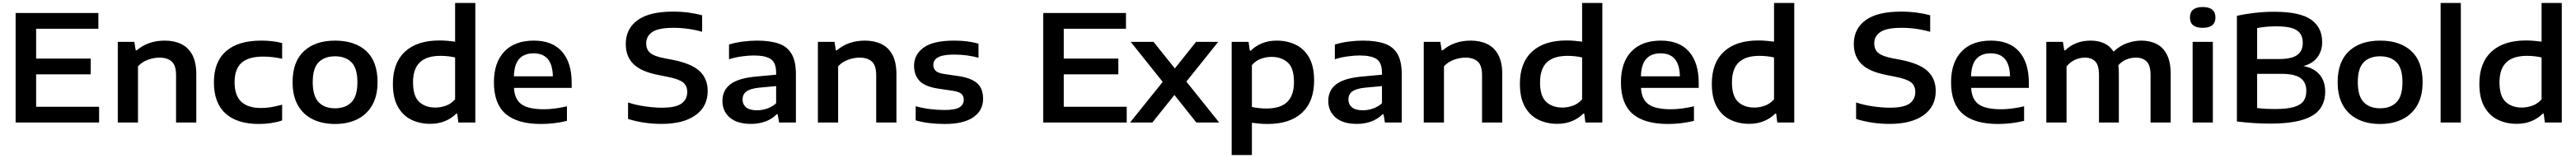

<svg xmlns="http://www.w3.org/2000/svg" viewBox="-20 -828 17390 1068"><path d="M85.5 0V-740H644V-633.5H224V-432H592.5V-325.5H224V-106.5H649V0Z M775 0V-545H887L896 -488H903Q979.5 -553.5 1092.5 -553.5Q1155.5 -553.5 1203.2 -530.5Q1251 -507.5 1278 -457.5Q1305 -407.5 1305 -326V0H1168.5V-320Q1168.5 -386 1139 -412.2Q1109.5 -438.5 1056.5 -438.5Q1019 -438.5 979.8 -424.5Q940.5 -410.5 911.5 -380V0Z M1727.5 10Q1580.5 10 1502.2 -61Q1424 -132 1424 -271.5Q1424 -410.5 1505.8 -482Q1587.5 -553.5 1743.5 -553.5Q1822 -553.5 1884.5 -537V-431Q1851.5 -438 1821 -441.8Q1790.5 -445.5 1756 -445.5Q1657.5 -445.5 1610.5 -403.5Q1563.5 -361.5 1563.5 -272.5Q1563.5 -182.5 1608.8 -140.2Q1654 -98 1741.5 -98Q1774 -98 1807 -103.2Q1840 -108.5 1884.5 -120.5V-14Q1851 -2.5 1811 3.8Q1771 10 1727.5 10Z M2241.5 10Q2155.5 10 2091 -21.8Q2026.5 -53.5 1990.8 -116.2Q1955 -179 1955 -272.5Q1955 -411.5 2031.8 -482.5Q2108.5 -553.5 2241.5 -553.5Q2375.5 -553.5 2452 -483.2Q2528.5 -413 2528.5 -272.5Q2528.5 -180 2492.5 -117Q2456.5 -54 2392 -22Q2327.5 10 2241.5 10ZM2241.5 -96Q2312 -96 2352.2 -137Q2392.5 -178 2392.5 -272Q2392.5 -367 2352.2 -407.2Q2312 -447.5 2241.5 -447.5Q2171 -447.5 2131 -407.2Q2091 -367 2091 -273Q2091 -178.5 2131 -137.2Q2171 -96 2241.5 -96Z M2884.5 9Q2813.5 9 2756.2 -19Q2699 -47 2665.5 -106.8Q2632 -166.5 2632 -261Q2632 -404 2714 -479.2Q2796 -554.5 2946 -554.5Q2974.5 -554.5 3002 -552Q3029.5 -549.5 3052 -546.5V-808H3188.5V0H3074L3066.5 -59.5H3059.5Q3028.5 -28 2984 -9.5Q2939.5 9 2884.5 9ZM2919 -101Q2955 -101 2990.2 -113.8Q3025.5 -126.5 3052 -156.5V-439.5Q3032 -444.5 3006.2 -447.5Q2980.5 -450.5 2953.5 -450.5Q2859.5 -450.5 2813.8 -406.2Q2768 -362 2768 -271Q2768 -178.5 2809.2 -139.8Q2850.5 -101 2919 -101Z M3632 10Q3472.5 10 3393.2 -58.2Q3314 -126.5 3314 -271.5Q3314 -406 3384.5 -479.8Q3455 -553.5 3583.5 -553.5Q3708.5 -553.5 3773.8 -479Q3839 -404.5 3839 -267.5V-234H3449.5Q3453.5 -157 3500 -123.2Q3546.5 -89.5 3652 -89.5Q3687.5 -89.5 3727.5 -94.8Q3767.5 -100 3807 -109.5V-11Q3759.5 0.5 3716.2 5.2Q3673 10 3632 10ZM3581.5 -467.5Q3518.5 -467.5 3484.8 -430Q3451 -392.5 3449 -312H3712Q3710 -392 3677.2 -429.8Q3644.5 -467.5 3581.5 -467.5Z M4446 9.5Q4384.5 9.5 4327.2 0.8Q4270 -8 4219.5 -24V-135.5Q4272.5 -117.5 4335 -108.8Q4397.5 -100 4447.5 -100Q4540 -100 4579.5 -127.8Q4619 -155.5 4619 -206.5Q4619 -250 4588.8 -272.5Q4558.5 -295 4482.5 -309.5L4427.5 -320.5Q4309 -343 4256.5 -394.5Q4204 -446 4204 -530.5Q4204 -633.5 4283.5 -691.5Q4363 -749.5 4523 -749.5Q4578.5 -749.5 4628.5 -742.8Q4678.5 -736 4719.5 -724.5V-613Q4677.5 -625.5 4627 -632.8Q4576.5 -640 4526 -640Q4426.5 -640 4384.2 -612.2Q4342 -584.5 4342 -535.5Q4342 -493.5 4368.2 -470.8Q4394.5 -448 4463.5 -434.5L4518.5 -424Q4648.5 -398.5 4702.8 -347Q4757 -295.5 4757 -213Q4757 -108 4674.8 -49.2Q4592.5 9.5 4446 9.5Z M5050.5 9.5Q4955.5 9.5 4906 -33.5Q4856.5 -76.5 4856.5 -145.5Q4856.5 -219 4912.5 -260.2Q4968.5 -301.5 5094 -311.5L5219 -323V-336.5Q5219 -404 5183 -428.5Q5147 -453 5068.5 -453Q5033 -453 4988 -447Q4943 -441 4901 -427.5V-527Q4944 -540.5 4994.8 -547Q5045.5 -553.5 5089.5 -553.5Q5179.5 -553.5 5237.8 -532.8Q5296 -512 5324.2 -462.2Q5352.5 -412.5 5352.5 -326.5V0H5239L5229.5 -55.5H5222.5Q5192.5 -24 5147.2 -7.2Q5102 9.5 5050.5 9.5ZM4992.5 -156Q4992.5 -122.5 5016.2 -102.5Q5040 -82.5 5090 -82.5Q5124 -82.5 5157.8 -94Q5191.5 -105.5 5219 -130V-246L5105 -235.5Q5043.5 -229 5018 -209.5Q4992.5 -190 4992.5 -156Z M5501 0V-545H5613L5622 -488H5629Q5705.5 -553.5 5818.5 -553.5Q5881.5 -553.5 5929.2 -530.5Q5977 -507.5 6004 -457.5Q6031 -407.5 6031 -326V0H5894.5V-320Q5894.5 -386 5865 -412.2Q5835.5 -438.5 5782.5 -438.5Q5745 -438.5 5705.8 -424.5Q5666.5 -410.5 5637.5 -380V0Z M6356.5 10Q6303 10 6253.5 4Q6204 -2 6161 -14.5V-110Q6208 -97 6257 -90.8Q6306 -84.5 6355.5 -84.5Q6428 -84.5 6456.8 -102.8Q6485.5 -121 6485.5 -153Q6485.5 -178.5 6470.8 -192.8Q6456 -207 6414 -214L6313 -229Q6223.5 -242.5 6186.8 -281.5Q6150 -320.5 6150 -383.5Q6150 -459 6214.5 -506.2Q6279 -553.5 6421.5 -553.5Q6512 -553.5 6585 -533V-437.5Q6508.5 -459 6422.5 -459Q6366 -459 6335 -449.8Q6304 -440.5 6292 -424.5Q6280 -408.5 6280 -389Q6280 -367 6294 -351.2Q6308 -335.5 6349.5 -328.5L6451 -313.5Q6533 -301.5 6574.5 -266.8Q6616 -232 6616 -160Q6616 -81.5 6550.5 -35.8Q6485 10 6356.5 10Z M7022 0V-740H7580.5V-633.5H7160.5V-432H7529V-325.5H7160.5V-106.5H7585.5V0Z M7608 0 7828.5 -274.5 7612.5 -545H7766.5L7910.5 -365.5L8053.5 -545H8203L7988 -276.5L8209.5 0H8055.5L7907.5 -186L7758.5 0Z M8294 220V-545H8408L8416.5 -485.5H8423Q8454 -517 8498.5 -535.2Q8543 -553.5 8598 -553.5Q8667.5 -553.5 8725 -526.2Q8782.5 -499 8816.5 -439.5Q8850.5 -380 8850.5 -283.5Q8850.5 -141 8768.5 -65.5Q8686.5 10 8536.5 10Q8508 10 8480.5 7.5Q8453 5 8430.5 2V220ZM8528.5 -94.5Q8623 -94.5 8668.8 -138.5Q8714.5 -182.5 8714.5 -274Q8714.5 -368 8672.2 -405.8Q8630 -443.5 8563 -443.5Q8527.5 -443.5 8492.2 -431Q8457 -418.5 8430.5 -388V-105Q8450.5 -100.5 8476 -97.5Q8501.5 -94.5 8528.5 -94.5Z M9140 9.5Q9045 9.5 8995.5 -33.5Q8946 -76.5 8946 -145.5Q8946 -219 9002 -260.2Q9058 -301.5 9183.5 -311.5L9308.5 -323V-336.5Q9308.5 -404 9272.5 -428.5Q9236.5 -453 9158 -453Q9122.5 -453 9077.5 -447Q9032.5 -441 8990.5 -427.5V-527Q9033.5 -540.5 9084.2 -547Q9135 -553.5 9179 -553.5Q9269 -553.5 9327.2 -532.8Q9385.5 -512 9413.8 -462.2Q9442 -412.5 9442 -326.5V0H9328.5L9319 -55.5H9312Q9282 -24 9236.8 -7.2Q9191.5 9.5 9140 9.5ZM9082 -156Q9082 -122.5 9105.8 -102.5Q9129.5 -82.5 9179.5 -82.5Q9213.5 -82.5 9247.2 -94Q9281 -105.5 9308.5 -130V-246L9194.5 -235.5Q9133 -229 9107.5 -209.5Q9082 -190 9082 -156Z M9590.5 0V-545H9702.5L9711.5 -488H9718.5Q9795 -553.5 9908 -553.5Q9971 -553.5 10018.8 -530.5Q10066.5 -507.5 10093.5 -457.5Q10120.5 -407.5 10120.5 -326V0H9984V-320Q9984 -386 9954.5 -412.2Q9925 -438.5 9872 -438.5Q9834.5 -438.5 9795.2 -424.5Q9756 -410.5 9727 -380V0Z M10492 9Q10421 9 10363.8 -19Q10306.5 -47 10273 -106.8Q10239.5 -166.5 10239.5 -261Q10239.5 -404 10321.5 -479.2Q10403.5 -554.5 10553.5 -554.5Q10582 -554.5 10609.5 -552Q10637 -549.5 10659.5 -546.5V-808H10796V0H10681.5L10674 -59.5H10667Q10636 -28 10591.5 -9.5Q10547 9 10492 9ZM10526.5 -101Q10562.5 -101 10597.8 -113.8Q10633 -126.5 10659.5 -156.5V-439.5Q10639.5 -444.5 10613.8 -447.5Q10588 -450.5 10561 -450.5Q10467 -450.5 10421.2 -406.2Q10375.5 -362 10375.5 -271Q10375.5 -178.5 10416.8 -139.8Q10458 -101 10526.5 -101Z M11239.5 10Q11080 10 11000.8 -58.2Q10921.5 -126.5 10921.5 -271.5Q10921.5 -406 10992 -479.8Q11062.5 -553.5 11191 -553.5Q11316 -553.5 11381.2 -479Q11446.5 -404.5 11446.5 -267.5V-234H11057Q11061 -157 11107.5 -123.2Q11154 -89.5 11259.5 -89.5Q11295 -89.5 11335 -94.8Q11375 -100 11414.5 -109.5V-11Q11367 0.5 11323.8 5.2Q11280.5 10 11239.5 10ZM11189 -467.5Q11126 -467.5 11092.2 -430Q11058.5 -392.5 11056.5 -312H11319.5Q11317.5 -392 11284.8 -429.8Q11252 -467.5 11189 -467.5Z M11787.5 9Q11716.5 9 11659.2 -19Q11602 -47 11568.5 -106.8Q11535 -166.5 11535 -261Q11535 -404 11617 -479.2Q11699 -554.5 11849 -554.5Q11877.5 -554.5 11905 -552Q11932.5 -549.5 11955 -546.5V-808H12091.5V0H11977L11969.5 -59.5H11962.5Q11931.5 -28 11887 -9.5Q11842.5 9 11787.5 9ZM11822 -101Q11858 -101 11893.2 -113.8Q11928.5 -126.5 11955 -156.5V-439.5Q11935 -444.5 11909.2 -447.5Q11883.5 -450.5 11856.5 -450.5Q11762.5 -450.5 11716.8 -406.2Q11671 -362 11671 -271Q11671 -178.5 11712.2 -139.8Q11753.5 -101 11822 -101Z M12735.5 9.5Q12674 9.5 12616.8 0.8Q12559.5 -8 12509 -24V-135.5Q12562 -117.5 12624.5 -108.8Q12687 -100 12737 -100Q12829.5 -100 12869 -127.8Q12908.5 -155.5 12908.5 -206.5Q12908.5 -250 12878.2 -272.5Q12848 -295 12772 -309.5L12717 -320.5Q12598.5 -343 12546 -394.5Q12493.5 -446 12493.5 -530.5Q12493.5 -633.5 12573 -691.5Q12652.5 -749.5 12812.5 -749.5Q12868 -749.5 12918 -742.8Q12968 -736 13009 -724.5V-613Q12967 -625.5 12916.5 -632.8Q12866 -640 12815.5 -640Q12716 -640 12673.8 -612.2Q12631.5 -584.5 12631.5 -535.5Q12631.5 -493.5 12657.8 -470.8Q12684 -448 12753 -434.5L12808 -424Q12938 -398.5 12992.2 -347Q13046.5 -295.5 13046.5 -213Q13046.5 -108 12964.2 -49.2Q12882 9.5 12735.5 9.5Z M13468 10Q13308.5 10 13229.2 -58.2Q13150 -126.5 13150 -271.5Q13150 -406 13220.5 -479.8Q13291 -553.5 13419.5 -553.5Q13544.5 -553.5 13609.8 -479Q13675 -404.5 13675 -267.5V-234H13285.5Q13289.5 -157 13336 -123.2Q13382.5 -89.5 13488 -89.5Q13523.5 -89.5 13563.5 -94.8Q13603.5 -100 13643 -109.5V-11Q13595.5 0.5 13552.2 5.2Q13509 10 13468 10ZM13417.5 -467.5Q13354.5 -467.5 13320.8 -430Q13287 -392.5 13285 -312H13548Q13546 -392 13513.2 -429.8Q13480.5 -467.5 13417.5 -467.5Z M13793 0V-545H13905L13914 -488H13921Q13988.5 -553.5 14092.5 -553.5Q14142.5 -553.5 14182.2 -535.8Q14222 -518 14247 -479Q14290.5 -520 14339.2 -536.8Q14388 -553.5 14434 -553.5Q14492.5 -553.5 14537.2 -530.8Q14582 -508 14607.2 -458.2Q14632.5 -408.5 14632.5 -328V0H14496.5V-321Q14496.5 -387 14469.5 -412.8Q14442.5 -438.5 14398 -438.5Q14365 -438.5 14333.8 -426.2Q14302.5 -414 14279 -386.5Q14282.5 -360 14282.5 -329.5V0H14148.5V-321Q14148.5 -387 14123.2 -412.8Q14098 -438.5 14054 -438.5Q14019 -438.5 13986 -423.5Q13953 -408.5 13929.5 -378.5V0Z M14780.5 0V-545H14917V0ZM14848.5 -640Q14762.5 -640 14762.5 -710Q14762.5 -780.5 14848.5 -780.5Q14934.5 -780.5 14934.5 -710Q14934.5 -640 14848.5 -640Z M15300 7.5Q15250 7.5 15192.2 3.8Q15134.5 0 15079.5 -7V-721.5Q15135.5 -733.5 15200.2 -741Q15265 -748.5 15331 -748.5Q15503.5 -748.5 15579.2 -696Q15655 -643.5 15655 -543.5Q15655 -483.5 15622.5 -440.5Q15590 -397.5 15528 -381.5Q15599.5 -368.5 15637.5 -323.8Q15675.5 -279 15675.5 -208Q15675.5 -140 15640.2 -91.8Q15605 -43.5 15522.8 -18Q15440.5 7.5 15300 7.5ZM15345.5 -650Q15306 -650 15274.8 -646.8Q15243.5 -643.5 15216 -638.5V-429H15364.5Q15448 -429 15486 -455.8Q15524 -482.5 15524 -538.5Q15524 -597 15483.5 -623.5Q15443 -650 15345.5 -650ZM15335 -91Q15418 -91 15464.2 -104.8Q15510.5 -118.5 15529.2 -145.5Q15548 -172.5 15548 -212.5Q15548 -273 15508 -301Q15468 -329 15378.5 -329H15216V-98Q15246 -94 15273.8 -92.5Q15301.5 -91 15335 -91Z M16046 10Q15960 10 15895.5 -21.8Q15831 -53.5 15795.2 -116.2Q15759.5 -179 15759.5 -272.5Q15759.5 -411.5 15836.2 -482.5Q15913 -553.5 16046 -553.5Q16180 -553.5 16256.5 -483.2Q16333 -413 16333 -272.5Q16333 -180 16297 -117Q16261 -54 16196.5 -22Q16132 10 16046 10ZM16046 -96Q16116.5 -96 16156.8 -137Q16197 -178 16197 -272Q16197 -367 16156.8 -407.2Q16116.5 -447.5 16046 -447.5Q15975.5 -447.5 15935.5 -407.2Q15895.5 -367 15895.5 -273Q15895.5 -178.5 15935.5 -137.2Q15975.5 -96 16046 -96Z M16454.5 0V-808H16591V0Z M16968.5 9Q16897.5 9 16840.2 -19Q16783 -47 16749.5 -106.8Q16716 -166.5 16716 -261Q16716 -404 16798 -479.2Q16880 -554.5 17030 -554.5Q17058.5 -554.5 17086 -552Q17113.5 -549.5 17136 -546.5V-808H17272.5V0H17158L17150.5 -59.5H17143.5Q17112.5 -28 17068 -9.5Q17023.5 9 16968.5 9ZM17003 -101Q17039 -101 17074.2 -113.8Q17109.5 -126.5 17136 -156.5V-439.5Q17116 -444.5 17090.2 -447.5Q17064.5 -450.5 17037.5 -450.5Q16943.5 -450.5 16897.8 -406.2Q16852 -362 16852 -271Q16852 -178.5 16893.2 -139.8Q16934.5 -101 17003 -101Z"/></svg>

Font: Encode Sans Expanded SemiBold
Style: Regular
Weight: 600
Width: 7
Designer: Multiple Designers
Foundry: Impallari Type
Version: Version 3.000; ttfautohint (v1.8.3) -l 8 -r 50 -G 200 -x 14 